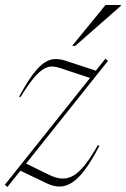

<svg xmlns="http://www.w3.org/2000/svg" viewBox="-28 -738 504 768"><path d="M-8.5 1 393.5 -503 404 -494.5 1.5 10ZM54 -349.5 48.5 -351.5Q79 -408 103.5 -440.5Q128 -473 149.2 -487Q170.5 -501 191 -501.8Q211.5 -502.5 234.5 -495L364 -452.5L338.5 -424L215 -465Q198 -471 182.2 -472Q166.5 -473 148.5 -463.2Q130.5 -453.5 107.8 -426.8Q85 -400 54 -349.5ZM159.5 -4.5 44.5 -59.5 72.5 -85.5 168 -39Q196 -25 219.8 -23.8Q243.5 -22.5 266 -35.8Q288.5 -49 312.2 -79Q336 -109 363.5 -157.5L369.5 -154.5Q339.5 -96.5 313 -60.8Q286.5 -25 261.5 -8.5Q236.5 8 211.5 8.2Q186.5 8.5 159.5 -4.5ZM260.5 -554.5 394 -718H455.5V-714.5L273 -554.5Z"/></svg>

Font: Newsreader 60pt ExtraLight
Style: Italic
Weight: 250
Italic angle: -17°
Designer: Hugues Gentile
Foundry: Production Type
Version: Version 1.003